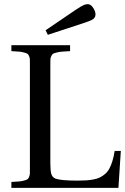

<svg xmlns="http://www.w3.org/2000/svg" viewBox="-20 -911 608 931"><path d="M201.2 -764.2 346.2 -862.8Q373 -880.9 386.2 -886.5Q399.4 -892.1 411.1 -890.1Q422.9 -887.7 433.6 -870.1Q444.3 -852.5 442.9 -837.9Q441.4 -824.2 429.2 -816.7Q417 -809.1 381.8 -797.9L211.9 -742.2ZM35.2 0V-28.8Q60.5 -30.3 72.8 -31.2Q85 -32.2 97.2 -35.6Q109.4 -39.1 113.3 -41.7Q117.2 -44.4 120.8 -52.7Q124.5 -61 124.8 -68.6Q125 -76.2 125 -92.8V-599.1Q125 -615.7 124.8 -623.3Q124.5 -630.9 120.8 -639.2Q117.2 -647.5 113.3 -650.1Q109.4 -652.8 97.2 -656.2Q85 -659.7 72.8 -660.6Q60.5 -661.6 35.2 -663.1V-691.9H319.8V-663.1Q293 -661.6 280.3 -660.6Q267.6 -659.7 254.2 -656.2Q240.7 -652.8 236.8 -650.1Q232.9 -647.5 228.8 -639.2Q224.6 -630.9 224.4 -623Q224.1 -615.2 224.1 -599.1V-120.1Q224.1 -82 229 -66.7Q233.9 -51.3 249 -44.9Q275.4 -35.2 356 -35.2Q380.9 -35.2 398.2 -36.4Q415.5 -37.6 433.8 -41Q452.1 -44.4 464.8 -50.8Q477.5 -57.1 489.7 -67.6Q502 -78.1 510.3 -93.5Q518.6 -108.9 525.1 -130.1Q531.7 -151.4 536.1 -179.2H565.9L554.2 0Z"/></svg>

Font: Heuristica
Style: Regular
Weight: 400
Version: Version 1.0.2